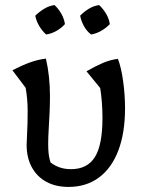

<svg xmlns="http://www.w3.org/2000/svg" viewBox="-20 -728 565 757"><path d="M250 9Q200 9 163 -11Q126 -31 105.5 -68.5Q85 -106 85 -157Q85 -170 86.5 -193.5Q88 -217 88.5 -243.5Q89 -270 89 -292Q89 -338 81 -382L29 -451Q68 -471 98.5 -482Q129 -493 161 -497Q169 -463 173 -425.5Q177 -388 177 -350Q177 -317 175.5 -283.5Q174 -250 172 -218.5Q170 -187 170 -161Q170 -140 171.5 -125Q173 -110 176.5 -97Q180 -84 186 -70L170 -95Q189 -78 211 -69.5Q233 -61 260 -61Q324 -61 354 -108.5Q384 -156 384 -263Q384 -294 381.5 -326Q379 -358 375 -381L321 -447Q358 -468 386 -480Q414 -492 445 -496Q458 -462 465.5 -408Q473 -354 473 -301Q473 -204 446.5 -134.5Q420 -65 370 -28Q320 9 250 9ZM195 -708Q211 -693 222 -673.5Q233 -654 236 -633Q223 -618 203 -606.5Q183 -595 162 -592Q147 -605 135 -625Q123 -645 119 -666Q134 -681 153.5 -693Q173 -705 195 -708ZM371 -708Q387 -693 398.5 -673.5Q410 -654 413 -633Q399 -618 379 -606.5Q359 -595 339 -592Q322 -605 311 -625Q300 -645 296 -666Q310 -681 329.5 -693Q349 -705 371 -708Z"/></svg>

Font: Piazzolla 24pt Medium
Style: Regular
Weight: 500
Designer: Juan Pablo del Peral
Foundry: Huerta Tipografica
Version: Version 2.005